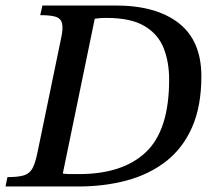

<svg xmlns="http://www.w3.org/2000/svg" viewBox="-35 -677 773 697"><path d="M249 0H-15L-8 -34Q31 -34 52 -40.5Q73 -47 83.5 -67Q94 -87 102 -128L187 -539Q195 -575 190 -593Q185 -611 166 -616.5Q147 -622 111 -622L119 -657H385Q532 -657 614 -593Q696 -529 696 -400Q696 -292 662.5 -215.5Q629 -139 568 -91.5Q507 -44 425.5 -22Q344 0 249 0ZM251 -45Q411 -45 495 -125Q579 -205 579 -388Q579 -452 559 -502.5Q539 -553 489.5 -582.5Q440 -612 351 -612Q340 -612 331 -611.5Q322 -611 309 -609L193 -47Q206 -45 220.5 -45Q235 -45 251 -45Z"/></svg>

Font: STIX Two Text Medium
Style: Italic
Weight: 500
Italic angle: -12°
Designer: Ross Mills, John Hudson & Paul Hanslow, Tiro Typeworks Ltd; with prior portions MicroPress Inc. and Coen Hoffman, Elsevi
Foundry: Tiro Typeworks Ltd
Version: Version 2.13 b171